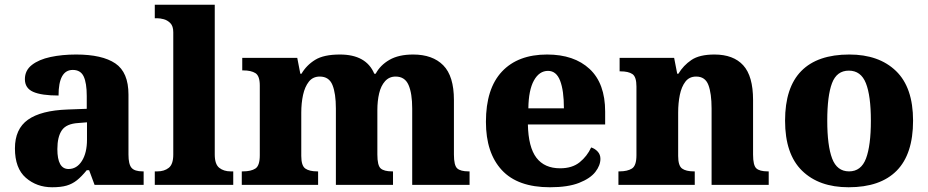

<svg xmlns="http://www.w3.org/2000/svg" viewBox="-20 -780 3916 810"><path d="M200 10Q135 10 89 -30Q43 -70 43 -154Q43 -236 98 -275Q153 -314 265 -318L346 -321V-375Q346 -430 333 -457.5Q320 -485 287 -485Q227 -485 227 -377Q155 -377 120 -392.5Q85 -408 85 -446Q85 -483 114.5 -506Q144 -529 193 -539.5Q242 -550 301 -550Q411 -550 466.5 -512.5Q522 -475 522 -381V-128Q522 -87 535 -72Q548 -57 582 -57H586V0H379L356 -62H346Q324 -35 304.5 -19.5Q285 -4 261 3Q237 10 200 10ZM269 -67Q304 -67 325.5 -101Q347 -135 347 -191V-264L310 -261Q260 -258 241 -230.5Q222 -203 222 -151Q222 -67 269 -67Z M633 0V-57H644Q673 -57 692 -72Q711 -87 711 -128V-644Q711 -670 698.5 -682.5Q686 -695 670.5 -699Q655 -703 644 -703H633V-760H886V-128Q886 -87 905 -72Q924 -57 953 -57H964V0Z M1000 0V-57H1005Q1039 -57 1057.5 -69Q1076 -81 1076 -125V-419Q1076 -460 1057.5 -471.5Q1039 -483 1006 -483H1002V-536H1234L1247 -469H1252Q1273 -505 1309.5 -527.5Q1346 -550 1414 -550Q1525 -550 1559 -469H1565Q1584 -505 1623 -527.5Q1662 -550 1723 -550Q1805 -550 1850 -504.5Q1895 -459 1895 -358V-128Q1895 -82 1909 -69.5Q1923 -57 1957 -57H1961V0H1719V-322Q1719 -386 1703.5 -421.5Q1688 -457 1649 -457Q1622 -457 1604.5 -437.5Q1587 -418 1579.5 -386Q1572 -354 1572 -316V-128Q1572 -82 1586 -69.5Q1600 -57 1634 -57H1638V0H1397V-322Q1397 -386 1382.5 -421.5Q1368 -457 1329 -457Q1300 -457 1283 -435.5Q1266 -414 1258.5 -379.5Q1251 -345 1251 -305V-122Q1251 -81 1268 -69Q1285 -57 1318 -57H1322V0Z M2300 10Q2164 10 2097 -62.5Q2030 -135 2030 -266Q2030 -406 2097.5 -478Q2165 -550 2288 -550Q2402 -550 2467.5 -489Q2533 -428 2533 -309V-255H2207Q2209 -159 2243 -114.5Q2277 -70 2343 -70Q2394 -70 2425.5 -95.5Q2457 -121 2474 -158Q2490 -153 2501.5 -140.5Q2513 -128 2513 -110Q2513 -82 2491.5 -54.5Q2470 -27 2423 -8.5Q2376 10 2300 10ZM2359 -323Q2359 -398 2343 -439.5Q2327 -481 2292 -481Q2255 -481 2232.5 -440.5Q2210 -400 2209 -323Z M2589 0V-57H2593Q2627 -57 2646 -69Q2665 -81 2665 -125V-415Q2665 -456 2648 -467.5Q2631 -479 2598 -479H2594V-536H2824L2837 -469H2842Q2863 -504 2897 -527Q2931 -550 2994 -550Q3074 -550 3115.5 -504.5Q3157 -459 3157 -358V-128Q3157 -82 3171 -69.5Q3185 -57 3219 -57H3223V0H2982V-322Q2982 -386 2968.5 -421.5Q2955 -457 2917 -457Q2888 -457 2871.5 -435.5Q2855 -414 2848 -379.5Q2841 -345 2841 -305V-122Q2841 -81 2857.5 -69Q2874 -57 2907 -57H2911V0Z M3560 10Q3435 10 3363.5 -60Q3292 -130 3292 -271Q3292 -411 3360.5 -480.5Q3429 -550 3563 -550Q3688 -550 3760 -480.5Q3832 -411 3832 -271Q3832 -130 3763 -60Q3694 10 3560 10ZM3562 -57Q3613 -57 3633.5 -111.5Q3654 -166 3654 -271Q3654 -376 3633 -429Q3612 -482 3561 -482Q3510 -482 3490 -429Q3470 -376 3470 -271Q3470 -166 3490.5 -111.5Q3511 -57 3562 -57Z"/></svg>

Font: Noto Serif Devanagari ExtraBold
Style: Regular
Weight: 800
Designer: Universal Thirst, Indian Type Foundry and the Monotype Design Team
Foundry: Monotype Imaging Inc.
Version: Version 2.004; ttfautohint (v1.8.4.7-5d5b)